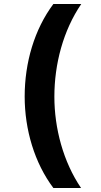

<svg xmlns="http://www.w3.org/2000/svg" viewBox="-20 -812 501 957"><path d="M246 125H384C295 -6 251 -173 251 -330C251 -493 295 -660 385 -792H246C151 -665 103 -499 103 -331C103 -166 152 0 246 125Z"/></svg>

Font: Noto Sans Bengali UI ExtraBold
Style: Regular
Weight: 800
Designer: Jelle Bosma - Monotype Design Team
Foundry: Monotype Imaging Inc.
Version: Version 2.003